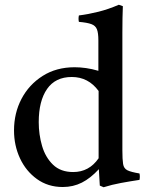

<svg xmlns="http://www.w3.org/2000/svg" viewBox="-20 -775 629 808"><path d="M416 13 400 6 396 -63Q361 -25 324.5 -6.5Q288 12 244 12Q182 12 135.5 -21.5Q89 -55 64 -109Q39 -163 39 -226Q39 -299 70.5 -359Q102 -419 159.5 -455.5Q217 -492 294 -492Q317 -492 342 -488.5Q367 -485 394 -477V-605Q394 -636 388 -651.5Q382 -667 364.5 -673.5Q347 -680 312 -683Q309 -696 312 -710Q352 -715 394 -725.5Q436 -736 480 -755L497 -749Q496 -727 495.5 -699Q495 -671 495 -638V-142Q495 -104 498 -85Q501 -66 516 -58.5Q531 -51 567 -45Q570 -32 567 -18Q527 -12 489 -5Q451 2 416 13ZM395 -392Q352 -451 282 -451Q213 -451 178 -400.5Q143 -350 143 -261Q143 -209 157 -161Q171 -113 203 -82Q235 -51 288 -51Q355 -51 395 -109Z"/></svg>

Font: Tiro Devanagari Marathi
Style: Regular
Weight: 400
Designer: Devanagari: John Hudson & Fiona Ross. Latin: John Hudson.
Foundry: Tiro Typeworks Ltd.
Version: Version 1.52